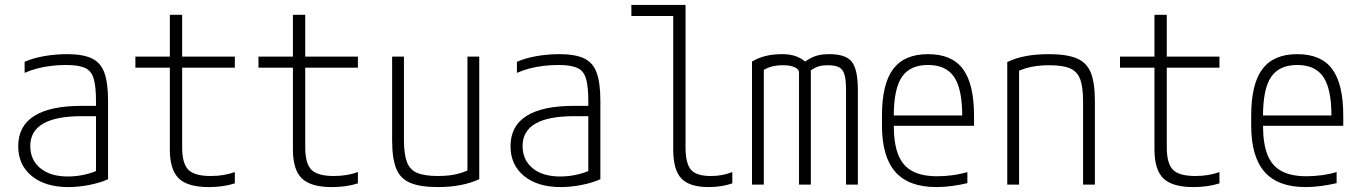

<svg xmlns="http://www.w3.org/2000/svg" viewBox="-20 -750 5540 780"><path d="M258 10Q164 10 109 -35Q54 -80 54 -156Q54 -238 119 -279Q184 -320 312 -320H394V-278H312Q103 -278 103 -157Q103 -100 144 -66.5Q185 -33 256 -33Q292 -33 327.5 -41.5Q363 -50 387 -63L370 -31V-339Q370 -399 360.5 -431Q351 -463 324.5 -474.5Q298 -486 249 -486Q218 -486 188.5 -482.5Q159 -479 132 -472Q105 -465 80 -454V-499Q114 -514 159.5 -522Q205 -530 253 -530Q316 -530 352.5 -513Q389 -496 404 -454.5Q419 -413 419 -340V-22Q389 -8 344.5 1Q300 10 258 10Z M828 10Q743 10 706.5 -25Q670 -60 670 -143V-475H530V-520H670V-690H720V-520H934V-475H720V-152Q720 -86 745 -60.5Q770 -35 836 -35Q863 -35 887.5 -39Q912 -43 934 -51V-5Q908 3 882 6.5Q856 10 828 10Z M1328 10Q1243 10 1206.5 -25Q1170 -60 1170 -143V-475H1030V-520H1170V-690H1220V-520H1434V-475H1220V-152Q1220 -86 1245 -60.5Q1270 -35 1336 -35Q1363 -35 1387.5 -39Q1412 -43 1434 -51V-5Q1408 3 1382 6.5Q1356 10 1328 10Z M1759 10Q1688 10 1647 -7Q1606 -24 1589.5 -65.5Q1573 -107 1573 -180V-520H1621V-182Q1621 -124 1633 -92Q1645 -60 1675 -47.5Q1705 -35 1759 -35Q1787 -35 1810 -38Q1833 -41 1854.5 -48Q1876 -55 1898 -66L1879 -34V-520H1927V-22Q1857 10 1759 10Z M2258 10Q2164 10 2109 -35Q2054 -80 2054 -156Q2054 -238 2119 -279Q2184 -320 2312 -320H2394V-278H2312Q2103 -278 2103 -157Q2103 -100 2144 -66.5Q2185 -33 2256 -33Q2292 -33 2327.5 -41.5Q2363 -50 2387 -63L2370 -31V-339Q2370 -399 2360.5 -431Q2351 -463 2324.5 -474.5Q2298 -486 2249 -486Q2218 -486 2188.5 -482.5Q2159 -479 2132 -472Q2105 -465 2080 -454V-499Q2114 -514 2159.5 -522Q2205 -530 2253 -530Q2316 -530 2352.5 -513Q2389 -496 2404 -454.5Q2419 -413 2419 -340V-22Q2389 -8 2344.5 1Q2300 10 2258 10Z M2859 10Q2781 10 2748 -25Q2715 -60 2715 -143V-685H2545V-730H2765V-152Q2765 -86 2787 -60.5Q2809 -35 2867 -35Q2893 -35 2913.5 -39Q2934 -43 2955 -51V-5Q2931 3 2907.5 6.5Q2884 10 2859 10Z M3035 0V-500Q3060 -515 3090 -522.5Q3120 -530 3158 -530Q3188 -530 3210.5 -522.5Q3233 -515 3251 -500Q3275 -517 3297 -523.5Q3319 -530 3350 -530Q3416 -530 3440.5 -499Q3465 -468 3465 -385V0H3417V-385Q3417 -426 3410.5 -447.5Q3404 -469 3388 -477Q3372 -485 3342 -485Q3321 -485 3306 -480.5Q3291 -476 3274 -464V0H3226V-458Q3226 -463 3219.5 -469.5Q3213 -476 3198.5 -480.5Q3184 -485 3160 -485Q3114 -485 3083 -466V0Z M3784 10Q3672 10 3617.5 -51.5Q3563 -113 3563 -240V-280Q3563 -409 3608.5 -469.5Q3654 -530 3750 -530Q3847 -530 3892 -469.5Q3937 -409 3937 -280V-239H3587V-281H3903L3889 -265V-279Q3889 -389 3856 -437.5Q3823 -486 3750 -486Q3677 -486 3644 -437.5Q3611 -389 3611 -279V-241Q3611 -167 3629 -121.5Q3647 -76 3686 -55Q3725 -34 3787 -34Q3817 -34 3848 -38Q3879 -42 3910 -51V-6Q3881 1 3848 5.5Q3815 10 3784 10Z M4072 -498Q4108 -515 4149 -522.5Q4190 -530 4242 -530Q4313 -530 4354 -513Q4395 -496 4411.5 -454.5Q4428 -413 4428 -340V0H4380V-338Q4380 -397 4368 -428.5Q4356 -460 4326.5 -472.5Q4297 -485 4242 -485Q4215 -485 4191.5 -482Q4168 -479 4146.5 -472.5Q4125 -466 4102 -454L4120 -486V0H4072Z M4828 10Q4743 10 4706.5 -25Q4670 -60 4670 -143V-475H4530V-520H4670V-690H4720V-520H4934V-475H4720V-152Q4720 -86 4745 -60.5Q4770 -35 4836 -35Q4863 -35 4887.5 -39Q4912 -43 4934 -51V-5Q4908 3 4882 6.5Q4856 10 4828 10Z M5284 10Q5172 10 5117.5 -51.5Q5063 -113 5063 -240V-280Q5063 -409 5108.5 -469.5Q5154 -530 5250 -530Q5347 -530 5392 -469.5Q5437 -409 5437 -280V-239H5087V-281H5403L5389 -265V-279Q5389 -389 5356 -437.5Q5323 -486 5250 -486Q5177 -486 5144 -437.5Q5111 -389 5111 -279V-241Q5111 -167 5129 -121.5Q5147 -76 5186 -55Q5225 -34 5287 -34Q5317 -34 5348 -38Q5379 -42 5410 -51V-6Q5381 1 5348 5.5Q5315 10 5284 10Z"/></svg>

Font: M PLUS 1 Code Light
Style: Regular
Weight: 300
Designer: Coji Morishita
Foundry: UNDERFOREST DESIGN
Version: Version 1.002